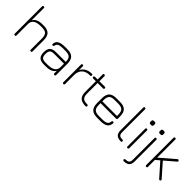

<svg xmlns="http://www.w3.org/2000/svg" viewBox="183 -1858 3225 3225"><g transform="rotate(45 1795.5 -245.0)"><path d="M111 0Q90 0 90 -21V-669Q90 -690 111 -690Q132 -690 132 -669V-382Q177.5 -461 309 -461H337Q428.5 -461 470.2 -419.2Q512 -377.5 512 -286V-21Q512 0 491 0Q470 0 470 -21V-286Q470 -359.5 440.2 -389.2Q410.5 -419 337 -419H309Q226 -419 181.5 -390.8Q137 -362.5 132 -303V-21Q132 0 111 0Z M798 0Q722.5 0 687.8 -34.8Q653 -69.5 653 -145Q653 -221 688 -256Q723 -291 798 -291H1031Q1030.5 -361.5 1000.5 -390.2Q970.5 -419 898 -419H840Q772 -419 741 -403.2Q710 -387.5 704 -350Q702.5 -340.5 697.8 -335.2Q693 -330 683 -330Q672.5 -330 667 -335.8Q661.5 -341.5 662 -352Q666 -409 710.2 -435Q754.5 -461 840 -461H898Q989.5 -461 1031.2 -419.2Q1073 -377.5 1073 -286V-21Q1073 0 1052 0Q1031 0 1031 -21V-80Q985 0 854 0ZM798 -42H854Q906.5 -42 944.8 -54Q983 -66 1005.2 -92Q1027.5 -118 1031 -160V-249H798Q740.5 -249 717.8 -226.2Q695 -203.5 695 -145Q695 -87.5 717.8 -64.8Q740.5 -42 798 -42Z M1265 0Q1244 0 1244 -21V-440Q1244 -461 1265 -461Q1286 -461 1286 -440V-350.5Q1311 -404 1361.2 -432.5Q1411.5 -461 1482 -461Q1503 -461 1503 -440Q1503 -419 1482 -419Q1392 -419 1342 -376Q1292 -333 1286 -251V-21Q1286 0 1265 0Z M1790 0Q1700 0 1659 -41Q1618 -82 1618 -171V-419H1555Q1534 -419 1534 -440Q1534 -461 1555 -461H1618V-580Q1618 -601 1639 -601Q1660 -601 1660 -580V-461H1789Q1810 -461 1810 -440Q1810 -419 1789 -419H1660V-171Q1660 -99 1688.8 -70.5Q1717.5 -42 1790 -42Q1803 -42 1807.5 -36.5Q1812 -31 1812 -21Q1812 0 1790 0Z M1934 -215V-174Q1934 -101.5 1963.8 -71.8Q1993.5 -42 2067 -42H2149Q2216.5 -42 2246.5 -60.5Q2276.5 -79 2281 -124Q2282 -134.5 2287.2 -139.8Q2292.5 -145 2303 -145Q2313 -145 2318.5 -139.2Q2324 -133.5 2323 -123Q2318 -59.5 2275.5 -29.8Q2233 0 2149 0H2067Q1975.5 0 1933.8 -41.8Q1892 -83.5 1892 -174V-286Q1892 -378.5 1933.8 -420.2Q1975.5 -462 2067 -461H2149Q2240.5 -461 2282.2 -419.2Q2324 -377.5 2324 -286V-236Q2324 -215 2303 -215ZM2067 -419Q1993.5 -420 1963.8 -390.2Q1934 -360.5 1934 -286V-257H2282V-286Q2282 -359.5 2252.2 -389.2Q2222.5 -419 2149 -419Z M2627 0Q2558 0 2526 -31.5Q2494 -63 2494 -131V-669Q2494 -690 2515 -690Q2536 -690 2536 -669V-131Q2536 -80 2555.5 -61Q2575 -42 2626 -42Q2648 -42 2648 -21Q2648 0 2627 0Z M2778.5 -555Q2748.5 -555 2748.5 -586V-606.5Q2748.5 -636.5 2778.5 -636.5H2799Q2828.5 -636.5 2828.5 -606.5V-586Q2828.5 -555 2799 -555ZM2789 0Q2768 0 2768 -21V-440Q2768 -461 2789 -461Q2810 -461 2810 -440V-21Q2810 0 2789 0Z M3000.5 -555Q2970.5 -555 2970.5 -586V-606.5Q2970.5 -636.5 3000.5 -636.5H3021Q3050.5 -636.5 3050.5 -606.5V-586Q3050.5 -555 3021 -555ZM2901 200Q2892 200 2885 194.8Q2878 189.5 2878 179Q2878 168.5 2885 163.2Q2892 158 2901 158Q2951.5 158 2970.8 138.5Q2990 119 2990 69V-440Q2990 -461 3011 -461Q3032 -461 3032 -440V69Q3032 136.5 3000.2 168.2Q2968.5 200 2901 200Z M3233 0Q3212 0 3212 -21V-669Q3212 -690 3233 -690Q3254 -690 3254 -669V-240.5L3513 -463Q3528 -476.5 3542 -461Q3556 -445.5 3540 -431L3355.5 -272.5L3564 -36Q3578 -20.5 3562 -6Q3547 7.5 3533 -8L3323 -245L3254 -185.5V-21Q3254 0 3233 0Z"/></g></svg>

Font: Jura Light Light
Style: Regular
Weight: 300
Version: Version 5.106